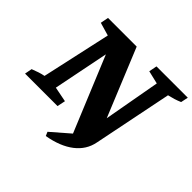

<svg xmlns="http://www.w3.org/2000/svg" viewBox="-226 -871 1283 1283"><g transform="rotate(45 415.5 -229.0)"><path d="M367 197 355 169 484 57 265 -473 186 -79 293 -58 281 0H-26L-16 -52Q9 -62 32 -69.5Q55 -77 77 -81L185 -571L92 -598L103 -655H374L571 -175L643 -576L550 -598L561 -655H857L846 -603Q823 -593 800.5 -586Q778 -579 752 -573L639 -14Q623 69 553 123Q483 177 367 197Z"/></g></svg>

Font: Piazzolla
Style: Bold Italic
Weight: 700
Italic angle: -11.3°
Designer: Juan Pablo del Peral
Foundry: Huerta Tipografica
Version: Version 1.330